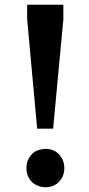

<svg xmlns="http://www.w3.org/2000/svg" viewBox="-20 -770 373 806"><path d="M136 -230 94 -689V-750H246V-689L203 -230ZM171 16Q156 16 141 10.5Q126 5 115 -5Q91 -29 91 -64Q91 -99 115 -124Q126 -135 141 -140Q156 -145 171 -145Q204 -145 226 -124Q250 -99 250 -64Q250 -29 226 -5Q204 16 171 16Z"/></svg>

Font: Arsenal SC
Style: Bold
Weight: 700
Designer: Andrij Shevchenko
Foundry: Stairsfor
Version: Version 2.001; ttfautohint (v1.8.4.7-5d5b)